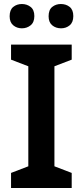

<svg xmlns="http://www.w3.org/2000/svg" viewBox="-20 -936 412 956"><path d="M337 0H35V-75L121 -108V-606L35 -639V-714H337V-639L251 -606V-108L337 -75ZM28 -855Q28 -887 46 -901.5Q64 -916 89 -916Q114 -916 132.5 -901.5Q151 -887 151 -856Q151 -825 132.5 -810Q114 -795 89 -795Q64 -795 46 -810Q28 -825 28 -855ZM222 -855Q222 -887 240 -901.5Q258 -916 283 -916Q309 -916 327 -901.5Q345 -887 345 -856Q345 -825 327 -810Q309 -795 284 -795Q258 -795 240 -810Q222 -825 222 -855Z"/></svg>

Font: Noto Sans Javanese SemiBold
Style: Regular
Weight: 600
Version: Version 2.004